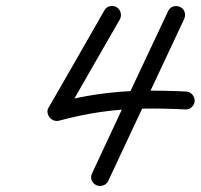

<svg xmlns="http://www.w3.org/2000/svg" viewBox="-20 -594 673 644"><path d="M544 -557Q549 -568 560.5 -572Q572 -576 583 -571Q595 -566 599 -554.5Q603 -543 598 -531Q534 -395 470.5 -259Q407 -123 343 13Q338 24 326 28Q314 32 303 27Q292 22 287.5 10.5Q283 -1 289 -13Q352 -149 416 -285Q480 -421 544 -557Q544 -557 544 -557Q544 -557 544 -557ZM371 -570Q381 -564 384.5 -552Q388 -540 382 -529Q335 -448 288.5 -366.5Q242 -285 195 -203Q190 -195 181 -200Q172 -205 164 -215Q157 -224 154.5 -234.5Q152 -245 161 -247Q239 -268 309 -278Q379 -288 450.5 -289.5Q522 -291 604 -287Q617 -286 625 -277Q633 -268 633 -255Q632 -243 623 -234.5Q614 -226 601 -227Q522 -231 453.5 -229.5Q385 -228 318.5 -218.5Q252 -209 177 -189Q168 -187 159.5 -190.5Q151 -194 146 -201Q141 -207 139.5 -216Q138 -225 143 -233Q190 -314 236.5 -395.5Q283 -477 330 -559Q336 -570 348 -573Q360 -576 371 -570Z"/></svg>

Font: FRB American Cursive Guidelines
Style: Bold Italic
Weight: 700
Italic angle: -25°
Version: Version 2.0;Modular Font Editor K font №1